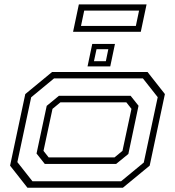

<svg xmlns="http://www.w3.org/2000/svg" viewBox="-20 -876 816 896"><path d="M108 0 27 -103 98 -437 223 -540H668.5L749.5 -437L678.5 -103L553.5 0ZM131.5 -30H545L651 -117.5L716 -422.5L647 -510H232L125.5 -422L61 -119.5ZM189 -111 150.5 -159.5 198 -382 255 -429H589.5L626.5 -382.5L579 -157.5L522 -111ZM207 -141.5H514.5L551.5 -172L593.5 -368L569.5 -398.5H262L225 -368L183 -172ZM388.5 -566 410.5 -671H516.5L494.5 -566ZM418.5 -590.5H474L485.5 -646.5H430.5ZM321 -727.5 348 -855.5H664L637 -727.5ZM358 -755H614L629 -826.5H373Z"/></svg>

Font: Tourney Expanded Light
Style: Italic
Weight: 300
Width: 7
Italic angle: -12°
Designer: Tyler Finck
Foundry: Etcetera Type Co
Version: Version 1.010; ttfautohint (v1.8.3)